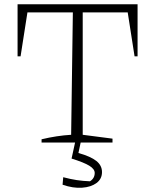

<svg xmlns="http://www.w3.org/2000/svg" viewBox="-20 -665 724 896"><path d="M622 -645V-402H608L576 -607H366V-36L505 -18V0H174V-15Q245 -32 312 -36L320 -607H108L76 -402H62V-645ZM333 -12H359L346 49Q403 65 429.5 86Q456 107 456 138Q456 170 430.5 189Q405 208 363 211Q321 214 272 197L275 162Q309 171 338.5 175.5Q368 180 400 181Q422 167 422 142Q422 124 397 108.5Q372 93 314 75Z"/></svg>

Font: Piazzolla ExtraLight
Style: Regular
Weight: 200
Designer: Juan Pablo del Peral
Foundry: Huerta Tipografica
Version: Version 1.330